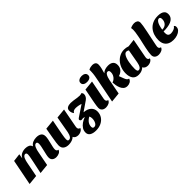

<svg xmlns="http://www.w3.org/2000/svg" viewBox="253 -2142 3730 3730"><g transform="rotate(-45 2117.5 -277.0)"><path d="M736 20Q686 20 653.5 -5.5Q621 -31 621 -83Q621 -111 630 -153Q639 -195 650.5 -242Q662 -289 670.5 -331.5Q679 -374 679 -403Q679 -422 672.5 -437.5Q666 -453 645 -453Q624 -453 609 -436.5Q594 -420 583.5 -395.5Q573 -371 566.5 -346Q560 -321 557 -304L498 0L298 20L354 -244Q357 -260 363.5 -291Q370 -322 375.5 -354.5Q381 -387 381 -406Q381 -423 374.5 -438Q368 -453 346 -453Q325 -453 309.5 -437.5Q294 -422 283.5 -398.5Q273 -375 266.5 -349.5Q260 -324 256 -304L197 0L-3 20L101 -510L264 -530L248 -432Q275 -485 321.5 -507.5Q368 -530 426 -530Q475 -530 511 -512.5Q547 -495 561 -450Q588 -493 633 -511.5Q678 -530 730 -530Q795 -530 834 -503Q873 -476 873 -412Q873 -381 864.5 -339.5Q856 -298 845.5 -255Q835 -212 826.5 -174Q818 -136 818 -111Q818 -87 828.5 -72Q839 -57 865 -54Q853 -16 815 2Q777 20 736 20Z M1075 20Q1009 20 966.5 -11.5Q924 -43 924 -115Q924 -138 930.5 -184Q937 -230 950.5 -309Q964 -388 986 -510L1187 -530Q1166 -422 1151.5 -347.5Q1137 -273 1128 -224Q1119 -175 1115 -145Q1111 -115 1111 -96Q1111 -76 1116.5 -60Q1122 -44 1146 -44Q1173 -44 1190.5 -64.5Q1208 -85 1218 -114Q1228 -143 1233 -169L1293 -510L1493 -530L1421 -149Q1419 -140 1417.5 -128Q1416 -116 1416 -107Q1416 -88 1427 -72Q1438 -56 1463 -54Q1455 -29 1434.5 -12.5Q1414 4 1387.5 12Q1361 20 1336 20Q1303 20 1274.5 6Q1246 -8 1236 -37Q1209 -9 1166 5.5Q1123 20 1075 20Z M1589 -146Q1559 -158 1559 -181Q1559 -200 1586 -216L1811 -366Q1783 -377 1742.5 -384Q1702 -391 1673 -391Q1638 -391 1616 -379.5Q1594 -368 1581 -344Q1565 -363 1556 -388.5Q1547 -414 1547 -439Q1547 -489 1582.5 -509.5Q1618 -530 1672 -530Q1707 -530 1747.5 -524Q1788 -518 1827.5 -511.5Q1867 -505 1898 -505Q1934 -505 1954 -517Q1969 -504 1974.5 -492.5Q1980 -481 1980 -464Q1980 -433 1963 -405Q1946 -377 1917 -357L1723 -224Q1823 -216 1875 -167.5Q1927 -119 1927 -45Q1927 27 1891 82.5Q1855 138 1792 169Q1729 200 1649 200Q1565 200 1518 170Q1471 140 1471 82Q1471 29 1498 -13.5Q1525 -56 1571 -88.5Q1617 -121 1676 -142Q1651 -150 1624 -150Q1611 -150 1589 -146ZM1628 80Q1628 102 1637 114Q1646 126 1669 126Q1709 126 1734 83Q1759 40 1759 -23Q1759 -58 1743 -87Q1628 -22 1628 80Z M2190 -590Q2144 -590 2113.5 -610Q2083 -630 2083 -668Q2083 -707 2115.5 -728.5Q2148 -750 2194 -750Q2240 -750 2269 -729Q2298 -708 2298 -670Q2298 -631 2267 -610.5Q2236 -590 2190 -590ZM2100 20Q2050 20 2018 -5.5Q1986 -31 1986 -83Q1986 -102 1990.5 -133Q1995 -164 2001 -198.5Q2007 -233 2013 -264Q2019 -295 2023 -314L2061 -510L2262 -530L2188 -149Q2187 -141 2185 -129Q2183 -117 2183 -107Q2183 -88 2194 -72Q2205 -56 2230 -54Q2218 -16 2179.5 2Q2141 20 2100 20Z M2263 20 2354 -444Q2367 -506 2377 -565.5Q2387 -625 2388 -680Q2389 -692 2388.5 -704Q2388 -716 2388 -727Q2414 -742 2441 -748Q2468 -754 2492 -754Q2532 -754 2559.5 -733.5Q2587 -713 2585 -665Q2584 -630 2573 -581Q2562 -532 2544 -474Q2575 -506 2617 -518Q2659 -530 2700 -530Q2768 -530 2805.5 -499Q2843 -468 2843 -404Q2843 -340 2806 -296.5Q2769 -253 2705 -235L2745 -131Q2756 -103 2771.5 -83Q2787 -63 2812 -61Q2800 -20 2765 0Q2730 20 2689 20Q2641 20 2610.5 -5.5Q2580 -31 2563 -71Q2546 -111 2538.5 -154.5Q2531 -198 2530 -235Q2562 -244 2589.5 -267.5Q2617 -291 2633.5 -324.5Q2650 -358 2650 -397Q2650 -453 2612 -453Q2585 -453 2567 -428.5Q2549 -404 2538 -369Q2527 -334 2521 -304L2463 0Z M2999 20Q2914 20 2874.5 -33.5Q2835 -87 2835 -177Q2835 -253 2858.5 -317Q2882 -381 2924 -429Q2966 -477 3022 -503.5Q3078 -530 3142 -530Q3194 -530 3249 -511L3406 -530L3334 -149Q3332 -140 3330.5 -128Q3329 -116 3329 -107Q3329 -88 3340 -72Q3351 -56 3376 -54Q3368 -29 3347.5 -12.5Q3327 4 3300.5 12Q3274 20 3249 20Q3216 20 3187.5 6Q3159 -8 3149 -37Q3122 -11 3085 4.5Q3048 20 2999 20ZM3062 -44Q3088 -44 3105 -64.5Q3122 -85 3132 -114Q3142 -143 3146 -169L3196 -452Q3183 -461 3169.5 -465.5Q3156 -470 3145 -470Q3117 -470 3096 -445Q3075 -420 3060.5 -379.5Q3046 -339 3037.5 -291.5Q3029 -244 3025.5 -198Q3022 -152 3022 -117Q3022 -91 3029.5 -67.5Q3037 -44 3062 -44Z M3551 20Q3502 20 3469.5 -5.5Q3437 -31 3437 -83Q3437 -111 3444 -156.5Q3451 -202 3462 -255.5Q3473 -309 3485 -361Q3497 -413 3506 -454Q3515 -495 3518 -515Q3529 -572 3534 -610Q3539 -648 3539 -675Q3539 -690 3537 -703.5Q3535 -717 3533 -727Q3555 -739 3584 -746.5Q3613 -754 3642 -754Q3679 -754 3708 -735.5Q3737 -717 3737 -670Q3737 -647 3728 -590.5Q3719 -534 3704 -463Q3684 -366 3671 -303.5Q3658 -241 3650.5 -204Q3643 -167 3639.5 -148.5Q3636 -130 3635 -121.5Q3634 -113 3634 -107Q3634 -88 3645 -72Q3656 -56 3681 -54Q3669 -16 3630.5 2Q3592 20 3551 20Z M3955 20Q3893 20 3845 -2Q3797 -24 3769.5 -70Q3742 -116 3742 -189Q3742 -254 3761 -315Q3780 -376 3820 -424.5Q3860 -473 3921.5 -501.5Q3983 -530 4068 -530Q4112 -530 4150.5 -519.5Q4189 -509 4213.5 -482Q4238 -455 4238 -404Q4238 -331 4175.5 -287Q4113 -243 3984 -236Q3972 -236 3959 -235.5Q3946 -235 3933 -235Q3930 -214 3930 -193Q3930 -151 3948.5 -128.5Q3967 -106 4012 -106Q4050 -106 4089.5 -122Q4129 -138 4148 -169Q4173 -154 4173 -121Q4173 -77 4142 -45.5Q4111 -14 4061.5 3Q4012 20 3955 20ZM3939 -278Q4009 -278 4047 -319.5Q4085 -361 4084 -425Q4084 -449 4076 -464Q4068 -479 4047 -479Q4013 -479 3984.5 -432Q3956 -385 3939 -278Z"/></g></svg>

Font: Sansita Swashed ExtraBold
Style: Regular
Weight: 800
Designer: Pablo Cosgaya
Foundry: Omnibus-Type
Version: Version 1.003; ttfautohint (v1.8.3)